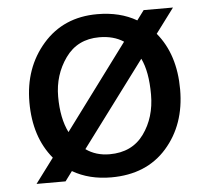

<svg xmlns="http://www.w3.org/2000/svg" viewBox="-43 -559 650 613"><g transform="rotate(-5 281.5 -252.5)"><path d="M291 -65Q363 -65 401 -117.5Q439 -170 439 -243.5Q439 -317 418 -360L215 -88Q247 -65 291 -65ZM166 -147 368 -419Q336 -440 290 -440Q220 -440 181.5 -386Q143 -332 143 -262.5Q143 -193 166 -147ZM474 -435Q533 -364 533 -251.5Q533 -139 468 -65Q403 9 290 9Q219 9 166 -22L143 9H50L109 -70Q50 -141 50 -252Q50 -363 116 -438.5Q182 -514 290 -514Q363 -514 416 -483L439 -514H533Z"/></g></svg>

Font: Hind Mysuru Medium
Style: Regular
Weight: 500
Designer: Manushi Parikh, Hitesh Malaviya
Foundry: Indian Type Foundry
Version: Version 0.703;PS 1.0;hotconv 1.0.86;makeotf.lib2.5.63406